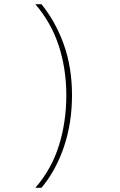

<svg xmlns="http://www.w3.org/2000/svg" viewBox="-20 -734 570 912"><path d="M177 -714Q245 -630 283.5 -521.5Q322 -413 322 -282Q322 -149 283.5 -36Q245 77 177 158H148Q225 69 260 -43Q295 -155 295 -281Q295 -406 259.5 -515.5Q224 -625 148 -714Z"/></svg>

Font: Noto Sans Mono Condensed Thin
Style: Regular
Weight: 100
Width: 3
Designer: Monotype Design Team
Foundry: Monotype Imaging Inc.
Version: Version 2.014; ttfautohint (v1.8.4.7-5d5b)